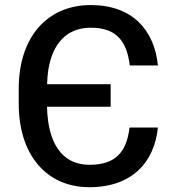

<svg xmlns="http://www.w3.org/2000/svg" viewBox="-20 -741 710 770"><path d="M423.8 -403.3H168.9C169.4 -422.4 170.9 -440.9 173.3 -458C189.9 -566.4 247.6 -629.9 344.2 -629.9C448.7 -629.9 488.8 -573.7 500.5 -478.5H613.3C599.1 -621.1 510.3 -720.7 344.2 -720.7C166.5 -720.7 55.2 -588.9 55.2 -386.2V-323.7C55.2 -120.6 166 9.8 338.4 9.8C509.8 9.8 599.1 -90.8 613.3 -229.5H499.5C487.8 -134.8 447.3 -80.1 338.4 -80.1C239.3 -80.1 187.5 -150.4 172.9 -256.3C170.4 -274.4 168.9 -293.5 168.5 -313H423.8Z"/></svg>

Font: Bert Sans Medium
Style: Regular
Weight: 500
Designer: Christian Robertson (Google), Cristiano Sobral
Foundry: Google, Cristiano Sobral
Version: Version 3.101